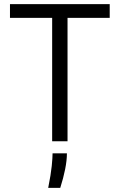

<svg xmlns="http://www.w3.org/2000/svg" viewBox="-20 -680 576 924"><path d="M231 0V-594H28V-660H508V-594H305V0ZM212 224Q225 159 229 119Q233 79 233 58H302Q302 92 293.5 134.5Q285 177 270 224Z"/></svg>

Font: Bricolage Grotesque 10pt Light
Style: Regular
Weight: 300
Designer: Mathieu Triay
Foundry: Atelier Triay
Version: Version 1.000; ttfautohint (v1.8.4.7-5d5b);gftools[0.9.32]